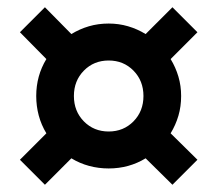

<svg xmlns="http://www.w3.org/2000/svg" viewBox="-20 -625 600 530"><path d="M104 -115 35 -184 108 -257Q94 -280 87 -306Q80 -332 80 -360Q80 -388 87 -413.5Q94 -439 108 -462L35 -536L104 -605L177 -531Q200 -545 225.5 -552.5Q251 -560 280 -560Q308 -560 333.5 -552.5Q359 -545 382 -531L456 -605L525 -536L451 -462Q465 -439 472.5 -413.5Q480 -388 480 -360Q480 -331 472.5 -305.5Q465 -280 451 -257L525 -184L456 -115L382 -188Q359 -174 333.5 -167Q308 -160 280 -160Q252 -160 226 -167Q200 -174 177 -188ZM280 -262Q321 -262 348.5 -290Q376 -318 376 -360Q376 -402 348.5 -430Q321 -458 280 -458Q239 -458 211.5 -430Q184 -402 184 -360Q184 -318 211.5 -290Q239 -262 280 -262Z"/></svg>

Font: Golos Text Medium
Style: Regular
Weight: 500
Designer: A.Korolkova, Vitaly Kuzmin
Foundry: ParaType Ltd
Version: Version 2.004